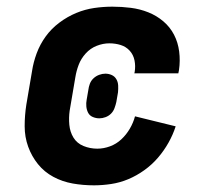

<svg xmlns="http://www.w3.org/2000/svg" viewBox="-20 -548 640 576"><path d="M262 8Q229 8 198 2.5Q167 -3 140 -17.5Q113 -32 94 -55.5Q75 -79 64.5 -108Q54 -137 54 -169.5Q54 -202 59 -234L76 -334Q80 -361 90 -388Q100 -415 117 -438.5Q134 -462 158 -480Q182 -498 208.5 -509Q235 -520 262.5 -524Q290 -528 317 -528Q345 -528 372.5 -524.5Q400 -521 425 -511Q450 -501 470 -484Q490 -467 502 -444Q514 -421 517.5 -393.5Q521 -366 517 -338L515 -328H383L384 -332Q387 -350 383.5 -367Q380 -384 369 -396Q358 -408 342 -413Q326 -418 308 -418Q289 -418 270 -410.5Q251 -403 237 -387.5Q223 -372 216 -353.5Q209 -335 206 -316L189 -216Q186 -195 188 -173.5Q190 -152 200.5 -135Q211 -118 230.5 -110Q250 -102 272 -102Q291 -102 310 -109Q329 -116 344 -130Q359 -144 369.5 -162Q380 -180 385 -199L507 -169Q499 -144 485.5 -120Q472 -96 454 -75Q436 -54 413 -37.5Q390 -21 365 -10.5Q340 0 313.5 4Q287 8 262 8ZM278 -193Q268 -193 258.5 -197Q249 -201 244.5 -209.5Q240 -218 239 -228.5Q238 -239 240 -249L245 -278Q246 -287 249.5 -296.5Q253 -306 260.5 -313Q268 -320 277.5 -323.5Q287 -327 296 -327Q306 -327 315 -323Q324 -319 329 -310.5Q334 -302 334.5 -291.5Q335 -281 334 -271L329 -242Q327 -233 323.5 -223.5Q320 -214 313 -207Q306 -200 296.5 -196.5Q287 -193 278 -193Z"/></svg>

Font: Iosevka HT Extrabold Extended
Style: Italic
Weight: 800
Width: 7
Italic angle: -9°
Monospace: yes
Designer: Belleve Invis
Foundry: Belleve Invis
Version: Version 32.3.0; ttfautohint (v1.8.4)